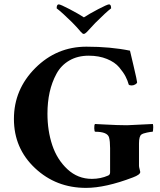

<svg xmlns="http://www.w3.org/2000/svg" viewBox="-20 -869 745 895"><path d="M371.1 -788.1Q396.5 -804.7 438.5 -826.7Q480.5 -848.6 488.3 -848.6Q498 -848.6 498 -830.1Q474.6 -812.5 423.8 -761.7Q419.9 -757.8 384.8 -719.7Q376 -710.9 370.1 -710.9Q365.2 -710.9 357.4 -719.7Q339.8 -741.2 315.4 -765.6Q267.6 -812.5 244.1 -830.1Q244.1 -848.6 253.9 -848.6Q261.7 -848.6 303.7 -826.7Q345.7 -804.7 371.1 -788.1ZM493.2 -178.7Q493.2 -210.9 488.3 -228.5Q480.5 -254.9 423.8 -254.9Q419.9 -254.9 419.4 -271Q418.9 -287.1 422.9 -291Q439.5 -290 469.7 -288.6Q500 -287.1 524.9 -286.1Q549.8 -285.2 572.3 -285.2Q575.2 -285.2 692.4 -291Q694.3 -285.2 694.3 -276.4Q694.3 -267.6 693.4 -261.2Q692.4 -254.9 691.4 -254.9Q683.6 -254.9 665 -251Q646.5 -247.1 639.6 -242.2Q627.9 -234.4 627.9 -200.2V-95.7Q627.9 -90.8 630.9 -80.1Q633.8 -69.3 633.8 -67.4Q633.8 -54.7 599.6 -42Q471.7 6.8 380.9 6.8Q241.2 6.8 143.1 -85.4Q44.9 -177.7 44.9 -314.5Q44.9 -452.1 144.5 -551.8Q244.1 -651.4 382.8 -651.4Q495.1 -651.4 585.9 -632.8L602.5 -562.5Q619.1 -492.2 619.1 -485.4Q619.1 -480.5 610.8 -475.6Q602.5 -470.7 593.8 -470.7Q584 -470.7 580.1 -474.6Q575.2 -493.2 565.4 -512.2Q555.7 -531.2 535.6 -555.2Q515.6 -579.1 478.5 -594.2Q441.4 -609.4 393.6 -609.4Q341.8 -609.4 303.2 -586.9Q264.6 -564.5 243.2 -524.9Q221.7 -485.4 211.4 -439Q201.2 -392.6 201.2 -338.9Q201.2 -259.8 223.6 -192.4Q246.1 -125 294.4 -80.1Q342.8 -35.2 408.2 -35.2Q449.2 -35.2 484.4 -50.8Q493.2 -54.7 493.2 -65.4Z"/></svg>

Font: Crimson
Style: Bold
Weight: 700
Version: Version 0.8 ; ttfautohint (v1.00) -l 8 -r 50 -G 200 -x 14 -D